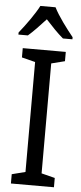

<svg xmlns="http://www.w3.org/2000/svg" viewBox="-62 -976 424 1009"><g transform="rotate(5 150.0 -471.5)"><path d="M189 -943H109C87 -900 44 -840 7 -794V-783H57C84 -806 117 -841 149 -876C181 -841 212 -808 242 -783H292V-794C258 -836 211 -898 189 -943ZM263 0V-49L192 -67V-647L263 -665V-714H36V-665L107 -647V-67L36 -49V0Z"/></g></svg>

Font: Noto Sans Khmer UI Condensed
Style: Regular
Weight: 400
Width: 3
Designer: Danh Hong and the Monotype Design Team
Foundry: Monotype Imaging Inc.
Version: Version 2.002